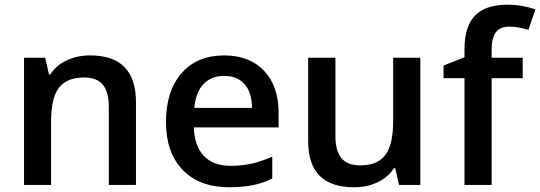

<svg xmlns="http://www.w3.org/2000/svg" viewBox="-20 -785 2293 815"><path d="M557.1 0H441.9V-332Q441.9 -394.5 416.7 -425.3Q391.6 -456.1 336.9 -456.1Q264.2 -456.1 230.5 -413.1Q196.8 -370.1 196.8 -269V0H82V-540H171.9L188 -469.2H193.8Q218.3 -507.8 263.2 -528.8Q308.1 -549.8 362.8 -549.8Q557.1 -549.8 557.1 -352.1Z M952.6 9.8Q826.7 9.8 755.6 -63.7Q684.6 -137.2 684.6 -266.1Q684.6 -398.4 750.5 -474.1Q816.4 -549.8 931.6 -549.8Q1038.6 -549.8 1100.6 -484.9Q1162.6 -419.9 1162.6 -306.2V-244.1H802.7Q805.2 -165.5 845.2 -123.3Q885.3 -81.1 958 -81.1Q1005.9 -81.1 1047.1 -90.1Q1088.4 -99.1 1135.7 -120.1V-26.9Q1093.8 -6.8 1050.8 1.5Q1007.8 9.8 952.6 9.8ZM931.6 -462.9Q877 -462.9 844 -428.2Q811 -393.6 804.7 -327.1H1049.8Q1048.8 -394 1017.6 -428.5Q986.3 -462.9 931.6 -462.9Z M1673.8 0 1657.7 -70.8H1651.9Q1627.9 -33.2 1583.7 -11.7Q1539.6 9.8 1482.9 9.8Q1384.8 9.8 1336.4 -39.1Q1288.1 -87.9 1288.1 -187V-540H1403.8V-207Q1403.8 -145 1429.2 -114Q1454.6 -83 1508.8 -83Q1581.1 -83 1615 -126.2Q1648.9 -169.4 1648.9 -271V-540H1764.2V0Z M2198.7 -453.1H2066.9V0H1951.7V-453.1H1862.8V-506.8L1951.7 -542V-577.1Q1951.7 -672.9 1996.6 -719Q2041.5 -765.1 2133.8 -765.1Q2194.3 -765.1 2252.9 -745.1L2222.7 -658.2Q2180.2 -671.9 2141.6 -671.9Q2102.5 -671.9 2084.7 -647.7Q2066.9 -623.5 2066.9 -575.2V-540H2198.7Z"/></svg>

Font: f0_32663          
Style: Regular
Weight: 600
Foundry: Ascender Corporation
Version: Version 1.10